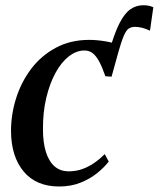

<svg xmlns="http://www.w3.org/2000/svg" viewBox="-20 -684 591 715"><path d="M395.5 -398.5 389 -500Q407 -563 425.8 -599Q444.5 -635 466 -649.8Q487.5 -664.5 513 -664.5Q524 -664.5 533.2 -662.8Q542.5 -661 551 -657L538.5 -569.5Q524 -577 509.5 -580.5Q495 -584 483 -584Q469 -584 459.2 -577.5Q449.5 -571 440.5 -549.5Q431.5 -528 418.5 -482.5ZM200 10.5Q115 10.5 68.2 -45.2Q21.5 -101 21 -196Q21 -258 40 -318.2Q59 -378.5 96.2 -427.8Q133.5 -477 188 -506.2Q242.5 -535.5 312.5 -535.5Q340 -535.5 372.2 -530.2Q404.5 -525 427.5 -514L395.5 -398.5L372.5 -400Q360.5 -434.5 349 -455.5Q337.5 -476.5 324.8 -486.2Q312 -496 294.5 -496Q264.5 -496 236.5 -474.2Q208.5 -452.5 186.8 -412.8Q165 -373 152.2 -319.2Q139.5 -265.5 140 -202Q140 -153 151 -118Q162 -83 183.2 -64.5Q204.5 -46 236 -46Q263 -46 286.8 -54.5Q310.5 -63 331.2 -77.5Q352 -92 370 -110L385 -82.5Q368.5 -61 342 -39.5Q315.5 -18 280 -3.8Q244.5 10.5 200 10.5Z"/></svg>

Font: Merriweather 96pt Medium
Style: Italic
Weight: 500
Italic angle: -7.8°
Version: Version 2.101